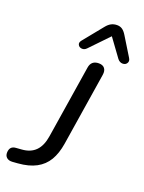

<svg xmlns="http://www.w3.org/2000/svg" viewBox="-216 -991 804 1075"><g transform="rotate(20 186.0 -453.0)"><path d="M-46.5 -32.4Q-45.9 -52.1 -36.3 -62.4Q-26.7 -72.7 -7 -73.7L24.8 -76.1Q76.7 -79.8 106.6 -110.1Q136.5 -140.4 145.6 -199.5L214 -632.4Q220.7 -677.3 266.2 -677.3Q290 -677.3 301 -663.2Q312.1 -649.2 308.2 -624.1L239.5 -188.9Q229.9 -128.3 205.5 -87.4Q181.1 -46.6 138.3 -23.7Q95.5 -0.7 30.6 4.3L0.2 6.6Q-21.8 8.3 -34.5 -2.4Q-47.1 -13 -46.5 -32.4ZM130.4 -762.9 225 -879.4Q239 -897 254.4 -905.1Q269.8 -913.3 289.3 -913.3Q307.4 -913.3 320.5 -904.2Q333.6 -895.1 345.4 -875.6L414.1 -763.8Q424.5 -747.3 416 -734Q407.6 -720.7 390.2 -721.1Q372.9 -721.5 360.3 -737.4L282.2 -844.5L175.1 -733.1Q162.4 -720.1 146.9 -721.9Q131.3 -723.6 125 -736Q118.7 -748.3 130.4 -762.9Z"/></g></svg>

Font: SN Pro Thin
Style: Italic
Weight: 200
Italic angle: -9°
Designer: Tobias Whetton
Foundry: Supernotes
Version: Version 1.003;Glyphs 3.3 (3324)